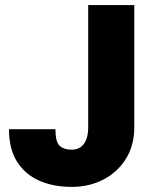

<svg xmlns="http://www.w3.org/2000/svg" viewBox="-20 -731 603 761"><path d="M329.6 -710.9H512.2V-226.1Q512.2 -154.8 479.2 -101.8Q446.3 -48.8 390.1 -19.5Q334 9.8 264.2 9.8Q192.4 9.8 136.2 -14.6Q80.1 -39.1 47.9 -89.6Q15.6 -140.1 15.6 -218.8H199.7Q199.7 -168.9 216.3 -153.3Q232.9 -137.7 264.2 -137.7Q285.6 -137.7 300.3 -148.4Q314.9 -159.2 322.3 -179Q329.6 -198.7 329.6 -226.1Z"/></svg>

Font: Heebo Black
Style: Regular
Weight: 900
Designer: Oded Ezer
Foundry: Ezer Type House
Version: Version 3.100